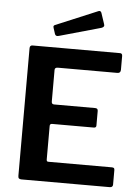

<svg xmlns="http://www.w3.org/2000/svg" viewBox="-62 -1012 770 1060"><g transform="rotate(5 322.5 -482.0)"><path d="M94 -742H579Q592 -742 592 -727V-651Q592 -632 574 -632H244Q227 -632 227 -618V-443Q227 -428 241 -428H469Q484 -428 484 -413V-332Q484 -320 470 -320H240Q227 -320 227 -308V-122Q227 -115 229.5 -112.5Q232 -110 238 -110H588Q597 -110 600.5 -107Q604 -104 604 -96V-15Q604 -9 600 -4.5Q596 0 587 0H98Q88 0 83.5 -4Q79 -8 79 -18V-725Q79 -742 94 -742ZM477 -895 479 -887Q479 -877 464 -872L233 -807Q230 -806 225 -806Q216 -806 212 -816L202 -847Q200 -853 200 -855Q200 -862 207 -865L441 -963Q443 -964 446 -964Q453 -964 457 -955Z"/></g></svg>

Font: n
Style: Regular
Weight: 600
Designer: Pablo Impallari, Rodrigo Fuenzalida
Foundry: Impallari Type
Version: Version 1.002; ttfautohint (v1.5)